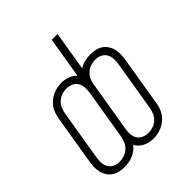

<svg xmlns="http://www.w3.org/2000/svg" viewBox="-204 -866 1008 1008"><g transform="rotate(-45 300.0 -362.5)"><path d="M355 10Q340 10 325 6.5Q310 3 297 -3.5Q284 -10 273.5 -20Q263 -30 256 -43Q246 -29 232.5 -19Q219 -9 204 -3Q189 3 173.5 5.5Q158 8 142 8Q142 8 142 8Q142 8 142 8Q123 8 105 4Q87 0 72 -10Q57 -20 47 -35Q37 -50 32.5 -67.5Q28 -85 28.5 -104Q29 -123 32 -142L78 -420Q81 -436 86.5 -452Q92 -468 102 -482Q112 -496 125.5 -507.5Q139 -519 155 -526Q171 -533 187 -536.5Q203 -540 220 -540Q245 -540 267.5 -531.5Q290 -523 306 -506L344 -735H387L351 -516Q369 -528 390.5 -533Q412 -538 433 -538Q433 -538 433 -538Q433 -538 433 -538Q452 -538 470.5 -534Q489 -530 503.5 -520Q518 -510 528 -495Q538 -480 542.5 -462.5Q547 -445 546.5 -426Q546 -407 543 -388L497 -110Q495 -94 489 -78Q483 -62 473.5 -48Q464 -34 450 -22.5Q436 -11 420.5 -4Q405 3 388.5 6.5Q372 10 355 10ZM143 -30Q161 -30 178 -35.5Q195 -41 209 -53.5Q223 -66 231 -82.5Q239 -99 242 -117L288 -395Q291 -414 290 -433.5Q289 -453 280 -468.5Q271 -484 253.5 -492Q236 -500 217 -500Q200 -500 182.5 -494Q165 -488 151.5 -476Q138 -464 130.5 -447Q123 -430 120 -413L74 -135Q71 -116 71.5 -97Q72 -78 81 -62Q90 -46 107 -38Q124 -30 143 -30ZM358 -30Q376 -30 393 -36Q410 -42 423.5 -54Q437 -66 444.5 -83Q452 -100 455 -117L501 -395Q504 -414 503.5 -433Q503 -452 494 -468Q485 -484 468 -492Q451 -500 432 -500Q415 -500 397.5 -494.5Q380 -489 366 -476.5Q352 -464 344 -447.5Q336 -431 334 -413L288 -135Q284 -116 285 -96.5Q286 -77 295 -61.5Q304 -46 321.5 -38Q339 -30 358 -30Z"/></g></svg>

Font: Iosevka Curly XLtExObl
Style: Regular
Weight: 200
Width: 7
Italic angle: -9°
Monospace: yes
Designer: Belleve Invis
Foundry: Belleve Invis
Version: Version 11.0.1; ttfautohint (v1.8.3)